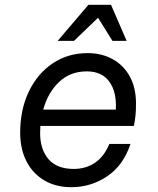

<svg xmlns="http://www.w3.org/2000/svg" viewBox="-20 -761 658 799"><path d="M523 -162Q493 -72 425.5 -27Q358 18 277 18Q212 18 164 -10.5Q116 -39 90 -90Q64 -141 64 -209Q64 -305 100 -380Q136 -455 199.5 -497.5Q263 -540 345 -540Q403 -540 448.5 -515Q494 -490 520 -443Q546 -396 546 -329Q546 -304 544 -282Q542 -260 537 -237H148Q147 -222 147 -207Q147 -139 182 -98.5Q217 -58 287 -58Q337 -58 375 -83.5Q413 -109 435 -162ZM341 -464Q272 -464 225.5 -419.5Q179 -375 160 -305H462Q466 -378 435 -421Q404 -464 341 -464ZM220 -591 348 -741H442L507 -591H448L388 -687L288 -591Z"/></svg>

Font: Fragment Mono SC
Style: Italic
Weight: 400
Italic angle: -12°
Monospace: yes
Designer: Wei Huang based on Nimbus Sans by URW Studio, based on Helvetica by Max Miedinger.
Foundry: Wei Huang
Version: Version 1.012; ttfautohint (v1.8.4.7-5d5b)